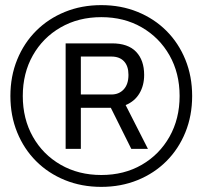

<svg xmlns="http://www.w3.org/2000/svg" viewBox="-20 -718 792 750"><path d="M375.6 12Q298.6 12 233.6 -14.5Q168.6 -41 121.1 -88.5Q73.6 -136 47.1 -201Q20.6 -266 20.6 -343Q20.6 -420 47.1 -485Q73.6 -550 121.1 -597.5Q168.6 -645 233.6 -671.5Q298.6 -698 375.6 -698Q452.6 -698 517.6 -671.5Q582.6 -645 630.1 -597.5Q677.6 -550 704.1 -485Q730.6 -420 730.6 -343Q730.6 -266 704.1 -201Q677.6 -136 630.1 -88.5Q582.6 -41 517.6 -14.5Q452.6 12 375.6 12ZM375.8 -34.4Q464.8 -34.4 533.8 -74.3Q602.8 -114.2 642.2 -184.1Q681.6 -254 681.6 -343Q681.6 -432.2 642.2 -501.7Q602.8 -571.2 533.8 -611.1Q464.8 -651 375.7 -651Q286.6 -651 217.2 -611.1Q147.8 -571.3 108.4 -501.8Q69 -432.2 69 -343Q69 -253.8 108.4 -183.9Q147.8 -114.1 217.3 -74.3Q286.8 -34.4 375.8 -34.4ZM236.4 -136.6V-548.6H417.4Q480.2 -548.6 511.6 -515.7Q543.1 -482.8 543.1 -425.2Q543.1 -384.1 524.6 -353.1Q506.2 -322.2 470.8 -307.5L557.8 -136.6H492.8L413 -296.8H295.8V-136.6ZM295.8 -348.9H415.2Q444.9 -348.9 463.3 -368.9Q481.8 -388.9 481.8 -425.5Q481.8 -460.1 464.3 -478.6Q446.9 -497.1 415.2 -497.1H295.8Z"/></svg>

Font: Archivo SemiBold
Style: Regular
Weight: 600
Designer: Hector Gatti
Foundry: Omnibus-Type
Version: Version 2.001